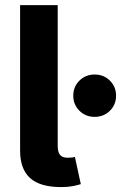

<svg xmlns="http://www.w3.org/2000/svg" viewBox="-20 -748 497 771"><path d="M226.2 3.3Q140.8 3.3 100.8 -33Q60.7 -69.2 60.7 -143.2V-727.5H211.7V-163.3Q211.7 -137.7 220.9 -126.2Q230.1 -114.6 251.8 -114.6Q263.3 -114.6 269.7 -115.5Q276.1 -116.3 280.7 -118L304.5 -8.6Q293.2 -4.8 272.8 -0.7Q252.4 3.3 226.2 3.3ZM360.2 -278.7Q323.8 -278.7 299 -303.2Q274.2 -327.7 274.2 -363.8Q274.2 -399.8 299 -424.3Q323.8 -448.8 360.2 -448.8Q396.5 -448.8 421.3 -424.3Q446.1 -399.8 446.1 -363.8Q446.1 -327.7 421.3 -303.2Q396.5 -278.7 360.2 -278.7Z"/></svg>

Font: GitLab Sans
Style: Regular
Weight: 400
Designer: Rasmus Andersson
Foundry: Modifications by GitLab B.V., manufactured by rsms
Version: Version 4.000;git-c8fb6b7